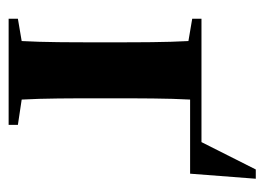

<svg xmlns="http://www.w3.org/2000/svg" viewBox="-106 -522 627 456"><g transform="rotate(90 208.0 -293.5)"><path d="M24 0H276V-22L216 -31C213 -82 213 -153 213 -207V-251C213 -307 213 -379 216 -431H392L404 -587H382L317 -458H24V-436L77 -427C80 -375 80 -305 80 -251V-207C80 -153 80 -82 77 -31L24 -22Z"/></g></svg>

Font: Source Serif 4 Display
Style: Bold
Weight: 700
Designer: Frank Grießhammer
Foundry: Adobe Systems Incorporated
Version: Version 4.004;hotconv 1.0.117;makeotfexe 2.5.65602